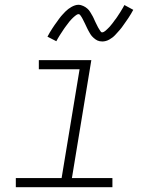

<svg xmlns="http://www.w3.org/2000/svg" viewBox="-20 -781 640 801"><path d="M46 0V-38H237L312 -492H142V-530H361L280 -38H449V0ZM407 -608Q401 -608 396 -609Q391 -610 386.5 -612Q382 -614 378 -617Q374 -620 370 -623.5Q366 -627 363 -630.5Q360 -634 357.5 -638Q355 -642 352.5 -646.5Q350 -651 347.5 -655.5Q345 -660 343 -664.5Q341 -669 339 -673Q337 -677 334.5 -682.5Q332 -688 329.5 -692.5Q327 -697 325 -701.5Q323 -706 320.5 -709.5Q318 -713 315 -717.5Q312 -722 308 -722Q304 -722 300 -719.5Q296 -717 293 -714.5Q290 -712 285 -707.5Q280 -703 278 -700.5Q276 -698 274 -696Q272 -694 269.5 -691Q267 -688 265 -685Q263 -682 260.5 -679Q258 -676 255.5 -672.5Q253 -669 250 -665Q247 -661 244.5 -657Q242 -653 239 -648.5Q236 -644 233 -639.5Q230 -635 227 -630Q224 -625 221 -620Q218 -615 215 -609L178 -628Q183 -638 188 -646Q193 -654 198 -662Q203 -670 208 -677Q213 -684 217.5 -690Q222 -696 226 -702Q230 -708 234.5 -713Q239 -718 243 -722.5Q247 -727 253 -733Q259 -739 265 -743.5Q271 -748 278 -752Q285 -756 292.5 -758.5Q300 -761 307 -761Q313 -761 318 -759.5Q323 -758 327.5 -756Q332 -754 336 -751.5Q340 -749 344 -745.5Q348 -742 351 -738.5Q354 -735 356.5 -730.5Q359 -726 361.5 -722Q364 -718 366.5 -713.5Q369 -709 371 -704.5Q373 -700 375 -695.5Q377 -691 379.5 -686Q382 -681 384.5 -676Q387 -671 389 -667Q391 -663 393.5 -659.5Q396 -656 399 -651Q402 -646 406 -646Q410 -646 414 -648.5Q418 -651 421 -653.5Q424 -656 429 -661Q434 -666 436 -668Q438 -670 440 -672.5Q442 -675 444.5 -678Q447 -681 449 -683.5Q451 -686 453.5 -689.5Q456 -693 458.5 -696.5Q461 -700 464 -703.5Q467 -707 469.5 -711.5Q472 -716 475 -720Q478 -724 481 -729Q484 -734 487 -739Q490 -744 493 -749Q496 -754 499 -760L536 -740Q531 -731 526 -722.5Q521 -714 516 -706.5Q511 -699 506 -692Q501 -685 496.5 -678.5Q492 -672 488 -666.5Q484 -661 479.5 -656Q475 -651 471 -646.5Q467 -642 461 -635.5Q455 -629 449 -624.5Q443 -620 436 -616Q429 -612 421.5 -610Q414 -608 407 -608Z"/></svg>

Font: Iosevka Curly XLtExObl
Style: Regular
Weight: 200
Width: 7
Italic angle: -9°
Monospace: yes
Designer: Belleve Invis
Foundry: Belleve Invis
Version: Version 11.0.1; ttfautohint (v1.8.3)